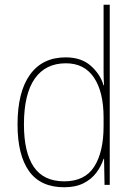

<svg xmlns="http://www.w3.org/2000/svg" viewBox="-20 -780 565 810"><path d="M251 10Q151 10 102.5 -58Q54 -126 54 -255Q54 -392 106.5 -465Q159 -538 257 -538Q323 -538 363 -502.5Q403 -467 417 -420H419Q417 -448 417 -474Q417 -500 417 -526V-760H443V0H421L419 -110H417Q407 -79 386.5 -51.5Q366 -24 332.5 -7Q299 10 251 10ZM251 -15Q338 -15 377.5 -77Q417 -139 417 -248V-284Q417 -392 376.5 -452.5Q336 -513 258 -513Q172 -513 126.5 -448Q81 -383 81 -255Q81 -137 122.5 -76Q164 -15 251 -15Z"/></svg>

Font: Noto Sans Telugu SemiCondensed Thin
Style: Regular
Weight: 100
Width: 4
Designer: Jelle Bosma - Monotype Design Team
Foundry: Monotype Imaging Inc.
Version: Version 2.005; ttfautohint (v1.8.4.7-5d5b)